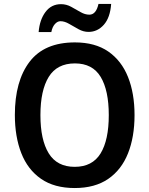

<svg xmlns="http://www.w3.org/2000/svg" viewBox="-20 -939 753 969"><path d="M659 -358Q659 -248 626 -165Q593 -82 526 -36Q459 10 357 10Q254 10 187 -36.5Q120 -83 87.5 -166Q55 -249 55 -359Q55 -530 129.5 -627.5Q204 -725 358 -725Q460 -725 526.5 -679Q593 -633 626 -550.5Q659 -468 659 -358ZM184 -358Q184 -233 226 -165Q268 -97 357 -97Q446 -97 487.5 -164.5Q529 -232 529 -358Q529 -483 488 -551Q447 -619 358 -619Q268 -619 226 -551Q184 -483 184 -358ZM175 -777Q180 -839 209.5 -878.5Q239 -918 288 -918Q315 -918 339.5 -904.5Q364 -891 386.5 -878Q409 -865 431 -865Q465 -865 477 -919H541Q536 -850 504 -814Q472 -778 427 -778Q401 -778 376.5 -791.5Q352 -805 329 -818.5Q306 -832 285 -832Q270 -832 257 -817.5Q244 -803 239 -777Z"/></svg>

Font: Noto Sans Tamil SemiCondensed SemiBold
Style: Regular
Weight: 600
Width: 4
Designer: Jelle Bosma - Monotype Design Team
Foundry: Monotype Imaging Inc.
Version: Version 2.004; ttfautohint (v1.8.4.7-5d5b)